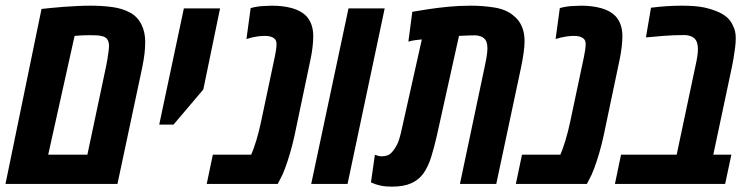

<svg xmlns="http://www.w3.org/2000/svg" viewBox="-26 -660 2705 689"><path d="M-6.3 0 123 -627.9Q138.2 -629.4 158.7 -631.6Q179.2 -633.8 202.9 -635.5Q226.6 -637.2 251.5 -638.4Q276.4 -639.6 300.3 -639.6Q339.8 -639.6 376.2 -634.8Q412.6 -629.9 440.4 -615Q468.3 -600.1 482.4 -570.3Q488.8 -557.1 491.9 -542Q495.1 -526.9 495.1 -509.8Q495.1 -491.2 492.7 -468.5Q490.2 -445.8 483.9 -415.5L395.5 0ZM147 -105H287.6L355.5 -425.8Q357.4 -434.6 359.6 -448.2Q361.8 -461.9 363.5 -475.1Q365.2 -488.3 365.2 -495.6Q365.2 -502.9 363.3 -509.8Q361.3 -516.6 357.4 -521Q351.6 -527.3 341.6 -530Q331.5 -532.7 319.8 -533.2Q308.1 -533.7 296.9 -533.7Q282.2 -533.7 270.5 -533.2Q258.8 -532.7 241.7 -531.2Z M545.4 -212.9 633.8 -629.9H763.7L703.6 -338.9L596.7 -212.9Z M715.8 0 737.8 -105H875.5Q883.8 -123.5 893.6 -155.5Q903.3 -187.5 910.6 -222.2L960.4 -457.5Q962.9 -469.2 964.6 -481.2Q966.3 -493.2 966.3 -502.4Q966.3 -508.8 964.1 -514.2Q961.9 -519.5 957 -522.9Q951.7 -526.9 943.6 -529.1Q935.5 -531.2 923.3 -531.2Q913.6 -531.2 897.2 -529.1Q880.9 -526.9 858.4 -520L873.5 -630.9Q893.1 -636.7 916.3 -638.2Q939.5 -639.6 950.2 -639.6Q989.7 -639.6 1022.5 -630.6Q1055.2 -621.6 1075.2 -600.1Q1086.4 -586.9 1092.3 -569.6Q1098.1 -552.2 1098.1 -529.3Q1098.1 -512.7 1095.5 -490.2Q1092.8 -467.8 1088.4 -447.3L1030.8 -172.9Q1024.4 -143.6 1015.6 -113Q1006.8 -82.5 997.3 -56.9Q987.8 -31.2 979.5 -17.1L970.7 0Z M1090.8 0 1224.6 -629.9H1354.5L1221.2 0Z M1379.9 9.8Q1357.4 9.8 1339.8 6.1Q1322.3 2.4 1305.2 -5.4L1319.3 -104.5Q1333 -99.1 1343.8 -99.1Q1363.3 -99.6 1373 -106.9Q1382.8 -114.3 1393.6 -131.8Q1398.9 -140.1 1403.1 -150.6Q1407.2 -161.1 1412.6 -182.6L1487.8 -518.6Q1476.1 -517.6 1463.9 -515.9Q1451.7 -514.2 1439.5 -510.7L1453.6 -617.7Q1476.1 -621.6 1509 -626.7Q1542 -631.8 1581.5 -635.7Q1621.1 -639.6 1664.1 -639.6Q1706.1 -639.6 1747.8 -633.1Q1789.6 -626.5 1815.4 -605Q1836.4 -588.9 1846.4 -565.7Q1856.4 -542.5 1856.4 -513.2Q1856.4 -493.7 1852.8 -468.5Q1849.1 -443.4 1843.3 -415.5L1754.9 0H1624.5L1714.4 -425.8Q1723.1 -465.8 1723.1 -486.8Q1723.1 -500.5 1720 -509Q1716.8 -517.6 1710.4 -522.9Q1706.1 -526.9 1700.4 -529.1Q1694.8 -531.2 1689.2 -532.2Q1683.6 -533.2 1678.7 -533.2Q1673.3 -533.2 1656 -532.7Q1638.7 -532.2 1621.1 -531.2L1541.5 -172.4Q1531.7 -129.4 1521 -95.5Q1510.3 -61.5 1493.7 -38.1Q1477.1 -14.6 1449.7 -2.4Q1422.4 9.8 1379.9 9.8Z M1825.2 0 1847.2 -105H1984.9Q1993.2 -123.5 2002.9 -155.5Q2012.7 -187.5 2020 -222.2L2069.8 -457.5Q2072.3 -469.2 2074 -481.2Q2075.7 -493.2 2075.7 -502.4Q2075.7 -508.8 2073.5 -514.2Q2071.3 -519.5 2066.4 -522.9Q2061 -526.9 2053 -529.1Q2044.9 -531.2 2032.7 -531.2Q2022.9 -531.2 2006.6 -529.1Q1990.2 -526.9 1967.8 -520L1982.9 -630.9Q2002.4 -636.7 2025.6 -638.2Q2048.8 -639.6 2059.6 -639.6Q2099.1 -639.6 2131.8 -630.6Q2164.6 -621.6 2184.6 -600.1Q2195.8 -586.9 2201.7 -569.6Q2207.5 -552.2 2207.5 -529.3Q2207.5 -512.7 2204.8 -490.2Q2202.1 -467.8 2197.8 -447.3L2140.1 -172.9Q2133.8 -143.6 2125 -113Q2116.2 -82.5 2106.7 -56.9Q2097.2 -31.2 2088.9 -17.1L2080.1 0Z M2180.7 0 2202.6 -105H2402.3L2470.2 -425.8Q2474.1 -442.9 2476.3 -457.3Q2478.5 -471.7 2478.5 -484.4Q2478.5 -496.6 2475.6 -506.1Q2472.7 -515.6 2465.8 -522.5Q2458.5 -528.8 2449 -531.5Q2439.5 -534.2 2430.2 -534.2Q2409.2 -534.2 2391.1 -533.4Q2373 -532.7 2353.8 -531.2Q2334.5 -529.8 2310.1 -527.3L2292 -525.9L2310.1 -632.3Q2340.3 -636.2 2367.7 -637.9Q2395 -639.6 2419.4 -639.6Q2472.7 -639.6 2502.7 -632.8Q2532.7 -626 2554.7 -615.7Q2573.2 -606.9 2585.2 -595.5Q2597.2 -584 2604 -568.4Q2609.4 -558.1 2611.8 -547.4Q2614.3 -536.6 2614.3 -522Q2614.3 -507.3 2611.8 -487.8Q2609.4 -468.3 2606 -448.7Q2602.5 -429.2 2599.6 -415.5L2533.7 -105H2598.6L2576.2 0Z"/></svg>

Font: Open Sans Condensed
Style: Italic
Weight: 400
Width: 3
Italic angle: -12°
Designer: Monotype Design Team
Foundry: Monotype Imaging Inc.
Version: Version 3.000